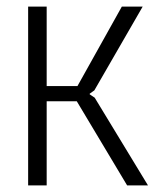

<svg xmlns="http://www.w3.org/2000/svg" viewBox="-20 -560 469 580"><path d="M65 -540H121V-300H214L348 -540H411L265 -287L251 -277V-275L266 -265L427 0H364L212 -254H121V0H65Z"/></svg>

Font: Encode Sans Compressed
Style: Light
Weight: 300
Designer: Pablo Impallari, Andres Torresi
Foundry: Pablo Impallari, Andres Torresi
Version: Version 1.000; ttfautohint (v1.00) -l 8 -r 50 -G 200 -x 14 -